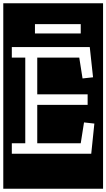

<svg xmlns="http://www.w3.org/2000/svg" viewBox="-32 -937 648 1170"><path d="M460 -733V-790H181V-733ZM524 0 543 -184 480 -191 460 -64H195V-298H502V-362H195V-586H451L471 -459L535 -466L515 -650H40V-586H122V-64H40V0ZM-12 -917H596V213H-12Z"/></svg>

Font: Zilla Slab Regular Highlight
Style: Regular
Weight: 410
Designer: Typotheque Type Foundry
Foundry: Typotheque type foundry
Version: Version 1.0; 2017